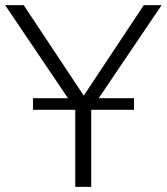

<svg xmlns="http://www.w3.org/2000/svg" viewBox="-25 -725 647 745"><path d="M267 0V-302L-5 -705H67L300 -354L533 -705H602L329 -301V0ZM103 -299V-344H495V-299Z"/></svg>

Font: Mulish Light
Style: Regular
Weight: 300
Designer: Vernon Adams
Foundry: Vernon Adams
Version: Version 3.603; ttfautohint (v1.8.3)